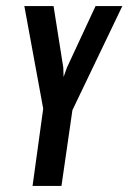

<svg xmlns="http://www.w3.org/2000/svg" viewBox="-20 -611 422 631"><path d="M87 0 122 -254 60 -591H156L188 -389L189 -358L200 -389L294 -591H382L218 -249L182 0Z"/></svg>

Font: Alumni Sans SemiBold
Style: Italic
Weight: 600
Italic angle: -8°
Version: Version 1.016